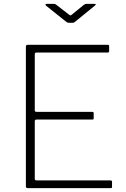

<svg xmlns="http://www.w3.org/2000/svg" viewBox="-20 -974 652 994"><path d="M114 -732Q114 -742 123 -742H538Q545 -742 545 -735V-709Q545 -702 537 -702H169Q160 -702 160 -693V-402Q160 -395 169 -395H458Q465 -395 465 -388V-362Q465 -358 463.5 -356.5Q462 -355 457 -355H169Q160 -355 160 -346V-49Q160 -40 169 -40H552Q560 -40 560 -33V-7Q560 -3 558.5 -1.5Q557 0 553 0H123Q114 0 114 -10V-732ZM413 -948Q417 -951 420.5 -952.5Q424 -954 428 -954H469Q482 -954 470 -944L372 -864Q369 -862 365.5 -859Q362 -856 356 -856H338Q331 -856 327 -858.5Q323 -861 318 -865L219 -944Q215 -948 215.5 -951Q216 -954 221 -954H258Q263 -954 265.5 -953Q268 -952 273 -948L335 -900Q343 -894 345 -894Q347 -894 354 -900Z"/></svg>

Font: Libre Franklin Thin Thin
Style: Regular
Weight: 250
Version: Version 3.000